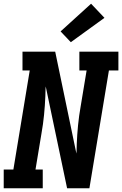

<svg xmlns="http://www.w3.org/2000/svg" viewBox="-24 -1013 657 1033"><path d="M-4 0V-101H48L136 -634H97V-735H273L387 -187Q387 -191 387.5 -194.5Q388 -198 388 -202L389 -239Q391 -289 396 -340Q401 -391 410 -441L442 -634H403V-735H613V-634H562L457 0H337L222 -548Q222 -544 221.5 -540.5Q221 -537 221 -533L220 -496Q218 -446 213 -395Q208 -344 199 -294L167 -101H206V0ZM357 -786 302 -844 466 -993 538 -917Z"/></svg>

Font: Iosevka Slab Extended
Style: Bold Italic
Weight: 700
Width: 7
Italic angle: -9°
Monospace: yes
Designer: Belleve Invis
Foundry: Belleve Invis
Version: Version 11.1.0; ttfautohint (v1.8.3)